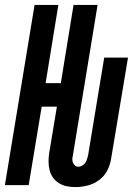

<svg xmlns="http://www.w3.org/2000/svg" viewBox="-34 -755 554 783"><path d="M274 8Q255 8 238 4.5Q221 1 206.5 -8Q192 -17 182 -31Q172 -45 168 -62Q164 -79 164 -97Q164 -115 167 -133L198 -320H136L83 0H-14L107 -735H204L152 -416H214L266 -735H364L263 -120Q261 -112 261 -104.5Q261 -97 264 -90.5Q267 -84 272.5 -79.5Q278 -75 286 -75Q293 -75 301 -79.5Q309 -84 313.5 -90.5Q318 -97 320.5 -105Q323 -113 325 -120L391 -520H488L419 -107Q415 -82 403 -59Q391 -36 370 -20.5Q349 -5 323.5 1.5Q298 8 274 8Z"/></svg>

Font: Iosevka Oblique
Style: Bold
Weight: 700
Italic angle: -9°
Monospace: yes
Designer: Belleve Invis
Foundry: Belleve Invis
Version: Version 32.5.0; ttfautohint (v1.8.4)